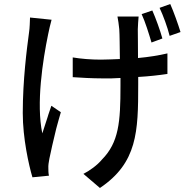

<svg xmlns="http://www.w3.org/2000/svg" viewBox="-20 -851 940 953"><path d="M876 -692C864 -731 842 -793 825 -831L772 -812C790 -774 811 -717 822 -673L876 -692ZM786 -660C775 -700 753 -761 736 -799L683 -781C701 -742 719 -684 732 -640L786 -660ZM666 -430V-469C720 -472 771 -478 811 -484V-586C769 -576 719 -568 665 -563C664 -623 665 -684 664 -706C665 -729 666 -749 668 -769H563C566 -753 570 -729 572 -706C574 -679 574 -619 575 -558C542 -557 513 -555 481 -555C432 -555 382 -559 341 -566V-468C382 -465 441 -462 483 -462C497 -462 512 -462 526 -462H535C549 -463 564 -463 578 -464V-424C578 -246 570 -144 486 -59C463 -31 424 -3 394 12L476 82C662 -43 666 -198 666 -430ZM223 21C220 9 220 -6 220 -17C219 -28 222 -48 225 -63C232 -98 245 -155 259 -212L262 -223C269 -247 275 -272 282 -294L235 -326C230 -312 225 -297 220 -282L217 -272C207 -242 197 -212 190 -189C159 -336 192 -551 219 -681C223 -701 230 -732 236 -753L129 -764C128 -743 128 -714 124 -689C113 -607 93 -453 93 -290C93 -165 123 -31 141 29L223 21Z"/></svg>

Font: Glow Sans SC Condensed Medium
Style: Regular
Weight: 600
Width: 3
Designer: Ryoko NISHIZUKA (kana, bopomofo & ideographs); Paul D. Hunt (Latin, Greek & Cyrillic); Sandoll Communications, Soo-young
Version: Version 0.93